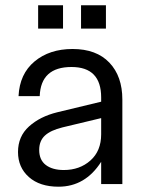

<svg xmlns="http://www.w3.org/2000/svg" viewBox="-20 -695 540 725"><path d="M201 10Q130 10 89 -26.5Q48 -63 48 -121Q48 -180 89.5 -217.5Q131 -255 196 -271L362 -311V-327Q362 -442 250 -442Q134 -442 130 -332H50Q54 -416 110.5 -463Q167 -510 254 -510Q344 -510 393 -458.5Q442 -407 442 -319V0H362V-84Q302 10 201 10ZM124 -587V-675H218V-587ZM128 -129Q128 -91 153 -72Q178 -53 221 -53Q281 -53 321.5 -89Q362 -125 362 -188V-249L216 -214Q171 -203 149.5 -183Q128 -163 128 -129ZM286 -587V-675H380V-587Z"/></svg>

Font: TASA Orbiter Display
Style: Regular
Weight: 400
Designer: Weizhong Zhang
Version: Version 1.000;Glyphs 3.1.2 (3151)